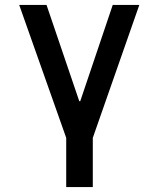

<svg xmlns="http://www.w3.org/2000/svg" viewBox="-20 -560 640 780"><path d="M249 200H357V0L546 -540H438L306 -149H302L169 -540H58L249 0Z"/></svg>

Font: CommitMono
Style: 600Regular
Weight: 600
Monospace: yes
Designer: Eigil Nikolajsen
Foundry: Eigil Nikolajsen
Version: Version 1.143